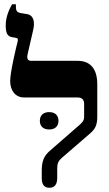

<svg xmlns="http://www.w3.org/2000/svg" viewBox="-20 -879 513 906"><path d="M213 7C236 7 250 -7 250 -39V-80C250 -105 252 -117 274 -136L407 -251C431 -272 439 -292 439 -329V-481C439 -555 406 -592 346 -592H128C111 -592 106 -601 110 -622L136 -735C147 -779 136 -807 110 -812L80 -817C58 -820 55 -830 55 -849V-859H37C25 -838 7 -801 7 -760C7 -725 14 -708 35 -704L57 -700C64 -699 66 -694 63 -682C59 -667 28 -540 28 -497C28 -451 53 -419 94 -419H347C366 -419 377 -409 377 -389V-329C377 -313 373 -306 358 -292L217 -169C186 -143 177 -116 177 -74V-39C177 -6 190 7 213 7ZM168 -309C168 -281 187 -268 212 -268C237 -268 256 -281 256 -309C256 -337 237 -350 212 -350C187 -350 168 -337 168 -309Z"/></svg>

Font: Noto Serif Hebrew SemiCondensed ExtraBold
Style: Regular
Weight: 800
Width: 4
Designer: Monotype Design Team
Foundry: Monotype Imaging Inc.
Version: Version 2.004